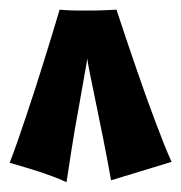

<svg xmlns="http://www.w3.org/2000/svg" viewBox="-20 -723 374 396"><path d="M334 -389.2 209 -351.1Q201.7 -393.1 193.1 -435.8Q184.6 -478.5 177.2 -513.9Q169.9 -549.3 165 -573.5Q160.2 -597.7 160.2 -602.1Q150.4 -547.9 142.1 -499.5Q138.2 -479 134.5 -457.3Q130.9 -435.5 127.7 -415.3Q124.5 -395 121.8 -377.2Q119.1 -359.4 117.2 -347.2Q101.6 -354.5 87.4 -359.6Q73.2 -364.7 59.3 -369.4Q45.4 -374 30.8 -378.2Q16.1 -382.3 0 -387.2Q8.8 -410.2 17.8 -436Q26.9 -461.9 35.6 -488.5Q44.4 -515.1 53 -541.3Q61.5 -567.4 68.8 -591.3Q86.4 -647 103 -703.1Q116.7 -701.7 130.6 -701.4Q144.5 -701.2 157.2 -701.2Q169.9 -701.2 181.6 -701.4Q193.4 -701.7 201.7 -702.1Q211.4 -702.6 220.2 -703.1Q242.2 -636.2 263.2 -575.7Q272 -549.8 281.7 -522.9Q291.5 -496.1 300.8 -471.2Q310.1 -446.3 318.6 -425Q327.1 -403.8 334 -389.2Z"/></svg>

Font: Rum Raisin
Style: Regular
Weight: 400
Designer: Astigmatic (AOETI)
Foundry: Astigmatic (AOETI)
Version: Version 1.000